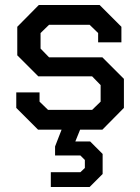

<svg xmlns="http://www.w3.org/2000/svg" viewBox="-20 -518 560 767"><path d="M300 0 281 47H340L390 97V177L338 229H183V170H301L319 153V121L301 103H200V67L226 0H132L45 -87V-149H138V-112L172 -79H348L382 -112V-178L348 -213H133L49 -297V-411L135 -498H378L465 -411V-349H372V-386L338 -419H176L142 -386V-324L176 -289H389L475 -203V-87L389 0Z"/></svg>

Font: Chakra Petch Medium
Style: Regular
Weight: 500
Designer: Katatrad Aksorn Co.,Ltd.
Foundry: Cadson Demak Co.,Ltd.
Version: Version 1.000; ttfautohint (v1.6)